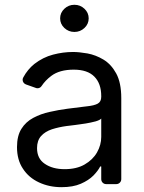

<svg xmlns="http://www.w3.org/2000/svg" viewBox="-20 -770 604 803"><path d="M143.1 -7.1Q100.1 -27 76 -64.3Q51.1 -101.2 51.1 -154.8Q51.1 -202.1 69.6 -231.2Q87.7 -260.3 119 -277Q150.9 -294 187.1 -301.8Q226.2 -310.7 262.8 -315.3L333.8 -324.2L343.4 -325.3Q374.3 -328.5 388.8 -336.6Q403.4 -344.8 403.4 -365.1V-367.9Q403.4 -420.5 374.6 -449.6Q345.9 -478.7 288.4 -478.7Q228.7 -478.7 194.2 -452.4Q169.4 -433.6 154.1 -410.5Q151.3 -405.9 146.7 -403.4Q142 -400.9 137.1 -400.9Q132.8 -400.9 129.6 -402.3L88.4 -416.9Q82 -419.4 78.3 -424.7Q74.6 -430 74.6 -436.4Q74.6 -441.4 77.4 -446.4Q95.5 -479.8 123.6 -502.5Q159.8 -530.5 201.7 -541.5Q243.6 -552.6 285.5 -552.6Q310.7 -552.6 345.9 -546.5Q380.3 -540.1 412.3 -521Q445 -501.4 465.9 -463.1Q487.2 -424.4 487.2 -359.4V-21Q487.2 -12.1 481 -6Q474.8 0 466.3 0H424Q415.5 0 409.4 -6Q403.4 -12.1 403.4 -21V-73.9H399.1Q390.6 -56.5 370.7 -35.9Q350.5 -15.6 317.8 -1.4Q285.2 12.8 237.2 12.8Q185.7 12.8 143.1 -7.1ZM167.3 -84.9Q199.9 -62.5 250 -62.5Q300.1 -62.5 333.8 -82Q368.3 -101.9 385.7 -132.5Q403.4 -163.7 403.4 -197.4V-274.1Q398.1 -267.8 380 -262.4Q358 -256.7 338.8 -253.6Q317.1 -250.4 311.1 -249.6L293.7 -247.2L267.8 -244L258.5 -242.9Q226.6 -238.6 197.4 -229.4Q168.7 -219.8 152 -201.3Q134.9 -182.2 134.9 -150.6Q134.9 -106.5 167.3 -84.9ZM231.5 -693.2Q231.5 -716.6 249.1 -733.3Q266.7 -750 291.2 -750Q315.7 -750 333.3 -733.3Q350.9 -716.6 350.9 -693.2Q350.9 -669.7 333.3 -653.1Q315.7 -636.4 291.2 -636.4Q266.7 -636.4 249.1 -653.1Q231.5 -669.7 231.5 -693.2Z"/></svg>

Font: DeltaSans
Style: Regular
Weight: 400
Designer: Rasmus Andersson
Foundry: rsms
Version: Version 3.012